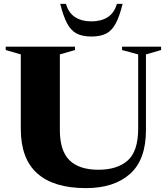

<svg xmlns="http://www.w3.org/2000/svg" viewBox="-20 -955 859 988"><path d="M691 -293V-675L608 -697.5V-715H809V-697.5L731 -675V-285Q731 -133 649 -60Q567 13 422 13Q257 13 172 -62.5Q87 -138 87 -291.5V-675L9.5 -697.5V-715H366V-697.5L288 -675V-287Q288 -178.5 338 -130Q388 -81.5 486.5 -81.5Q583.5 -81.5 637.2 -129.2Q691 -177 691 -293ZM450.5 -845Q500 -845 534 -866.5Q568 -888 581.5 -935H611Q595 -870.5 575.2 -833.8Q555.5 -797 525.8 -782Q496 -767 450.5 -767Q405 -767 375.2 -782Q345.5 -797 325.8 -833.8Q306 -870.5 290 -935H319.5Q333 -888 367 -866.5Q401 -845 450.5 -845Z"/></svg>

Font: Newsreader Display
Style: Bold
Weight: 700
Designer: Hugues Gentile
Foundry: Production Type
Version: Version 1.001